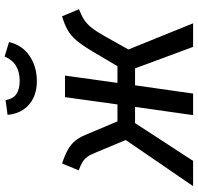

<svg xmlns="http://www.w3.org/2000/svg" viewBox="-32 -782 815 790"><g transform="rotate(-90 375.0 -387.5)"><path d="M702.4 -539.1 731.6 -469.6Q705.6 -459.6 688.1 -448.1Q670.6 -436.7 655.1 -417.2Q639.7 -397.7 620.7 -363.9L565.9 -266.1L673.6 0H576.7L488.1 -238.8H418.5L384.5 0H295.8L329.7 -238.8H263L107.5 0H3.6L193.4 -277.1L140.6 -403.7Q132.7 -423.7 123.7 -435.7Q114.7 -447.6 101.7 -455.6Q88.6 -463.6 68.6 -470.6L96.8 -539.1Q133 -527.1 154.6 -514.6Q176.2 -502.1 190.3 -485Q204.4 -467.9 215.4 -440.8L270.1 -311.2H339.8L369.8 -527.1H458.5L428.5 -311.2H497.2L561.1 -419.2Q585.1 -459.1 604.6 -481.6Q624.1 -504.1 646.7 -516.6Q669.3 -529.2 702.4 -539.1ZM435.1 -642.8Q394.9 -642.8 364.8 -657.9Q334.8 -673 317.3 -700.1Q299.8 -727.3 296.9 -763.4L357.3 -771.5Q363.3 -739.5 383.2 -726.5Q403.2 -713.5 437.2 -713.5Q473.2 -713.5 498.1 -728.5Q523.1 -743.4 537.1 -775.4L596.5 -757.4Q583.5 -702.2 538.9 -672.5Q494.4 -642.8 435.1 -642.8Z"/></g></svg>

Font: Fira Sans Variable
Style: Italic
Weight: 397
Italic angle: -8°
Designer: Carrois Corporate & Edenspiekermann AG
Foundry: Carrois Corporate GbR & Edenspiekermann AG
Version: Version 4.202